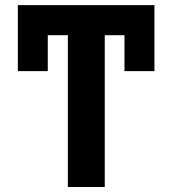

<svg xmlns="http://www.w3.org/2000/svg" viewBox="-20 -748 689 768"><path d="M399 -727.5V0H251.4V-727.5ZM597.7 -727.5V-607.2H51.4V-727.5ZM597.7 -727.5V-463.5H477.9V-727.5ZM171.1 -727.5V-463.5H51.4V-727.5Z"/></svg>

Font: Inter
Style: Regular
Weight: 400
Designer: Rasmus Andersson
Foundry: rsms
Version: Version 4.000;git-8c9346024